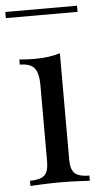

<svg xmlns="http://www.w3.org/2000/svg" viewBox="-63 -746 408 779"><g transform="rotate(-5 141.0 -356.0)"><path d="M281 -712V-687H-11V-712ZM195 -526V-93Q195 -51 212.5 -36Q230 -21 271 -21V0Q254 -1 219.5 -2.5Q185 -4 150 -4Q116 -4 81 -2.5Q46 -1 29 0V-21Q70 -21 87.5 -36Q105 -51 105 -93V-406Q105 -451 89 -472.5Q73 -494 29 -494V-515Q61 -512 91 -512Q120 -512 146.5 -515.5Q173 -519 195 -526Z"/></g></svg>

Font: Playfair Display
Style: Regular
Weight: 400
Designer: Claus Eggers Sørensen
Foundry: Claus Eggers Sørensen
Version: Version 1.203